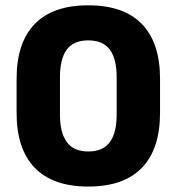

<svg xmlns="http://www.w3.org/2000/svg" viewBox="-20 -672 650 706"><path d="M304.5 14Q174.5 14 107.8 -55Q41 -124 41 -257.5V-382Q41 -514.5 107.5 -583.5Q174 -652.5 304.5 -652.5Q435 -652.5 501.8 -583.5Q568.5 -514.5 568.5 -382V-257.5Q568.5 -124 501.8 -55Q435 14 304.5 14ZM304.5 -115Q359 -115 384 -149.5Q409 -184 409 -250.5V-388Q409 -455 384 -489.2Q359 -523.5 304.5 -523.5Q250 -523.5 225.2 -489.2Q200.5 -455 200.5 -388V-250.5Q200.5 -184 225.8 -149.5Q251 -115 304.5 -115Z"/></svg>

Font: Anek Malayalam Medium
Style: Bold
Weight: 700
Version: Version 1.003